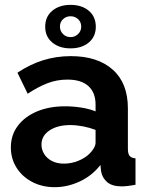

<svg xmlns="http://www.w3.org/2000/svg" viewBox="-20 -766 614 796"><path d="M25 -154.6Q25 -206 53.8 -244.3Q82.5 -282.6 133.2 -303.9Q183.8 -325.3 249.8 -325.3Q283 -325.3 316.9 -320Q350.7 -314.7 376.2 -304.2V-332.3Q376.2 -381.9 346.7 -408.9Q317.2 -436 259.4 -436Q215.9 -436 176.9 -421Q137.8 -405.9 94.7 -377.4L52.3 -464.6Q104.2 -499.2 158.6 -516.2Q213 -533.3 273.4 -533.3Q384.7 -533.3 447.4 -477.3Q510.2 -421.4 510.2 -316.9V-149.6Q510.2 -128.6 517.3 -119.8Q524.5 -110.9 541.8 -109.5V0Q524.3 3.4 509.8 5Q495.3 6.7 484.8 6.7Q444.8 6.7 424.3 -11Q403.9 -28.6 399.2 -55.3L396.3 -82Q361.8 -37.5 310.9 -13.8Q259.9 10 206.8 10Q154.8 10 113.4 -11.7Q71.9 -33.5 48.5 -70.9Q25 -108.3 25 -154.6ZM350.6 -128.4Q362.2 -139.7 369.2 -152Q376.2 -164.2 376.2 -174.2V-227.5Q351.9 -236.8 324 -242.2Q296.1 -247.5 270.8 -247.5Q218.6 -247.5 185.3 -225.3Q151.9 -203.1 151.9 -166.1Q151.9 -146.1 162.9 -128Q173.9 -109.9 194.8 -98.7Q215.6 -87.6 245.2 -87.6Q275.4 -87.6 304 -99.1Q332.7 -110.6 350.6 -128.4ZM167.4 -655Q167.4 -696.9 196.6 -721.3Q225.9 -745.8 272.2 -745.8Q319.3 -745.8 348.3 -721.3Q377.2 -696.9 377.2 -655Q377.2 -614.3 348.3 -589.9Q319.3 -565.5 272.2 -565.5Q225.9 -565.5 196.6 -589.9Q167.4 -614.3 167.4 -655ZM272.5 -698.6Q254.2 -698.6 241.3 -686.5Q228.5 -674.5 228.5 -655.6Q228.5 -637.8 241.1 -625Q253.7 -612.1 272.5 -612.1Q290.4 -612.1 303.6 -624.7Q316.7 -637.3 316.7 -655.5Q316.7 -674.5 303.8 -686.5Q290.8 -698.6 272.5 -698.6Z"/></svg>

Font: Raleway Thin
Style: Regular
Weight: 100
Designer: Matt McInerney, Pablo Impallari, Rodrigo Fuenzalida
Foundry: Matt McInerney, Pablo Impallari, Rodrigo Fuenzalida
Version: Version 4.026